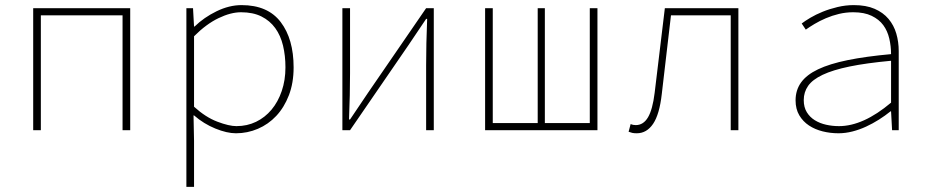

<svg xmlns="http://www.w3.org/2000/svg" viewBox="-20 -510 3640 752"><path d="M110 0V-478H490V0H460V-450H140V0Z M710 222V-478H736L740 -406H742Q779 -442 828.5 -466Q878 -490 926 -490Q1029 -490 1079.5 -423.5Q1130 -357 1130 -246Q1130 -185 1111.5 -137Q1093 -89 1062 -56Q1031 -23 990 -5.5Q949 12 904 12Q869 12 823.5 -6.5Q778 -25 740 -58H738L740 42V222ZM906 -16Q948 -16 983 -33Q1018 -50 1043.5 -80.5Q1069 -111 1083.5 -153.5Q1098 -196 1098 -246Q1098 -292 1088.5 -331.5Q1079 -371 1058 -400Q1037 -429 1004 -445.5Q971 -462 924 -462Q884 -462 836 -439Q788 -416 740 -368V-92Q785 -51 831 -33.5Q877 -16 906 -16Z M1321 0V-478H1351V-224Q1351 -184 1350 -137Q1349 -90 1347 -42H1351Q1366 -65 1386 -94Q1406 -123 1421 -146L1649 -478H1679V0H1649V-254Q1649 -294 1650 -341Q1651 -388 1653 -436H1649Q1634 -413 1614 -384Q1594 -355 1579 -332L1351 0Z M1880 0V-478H1910V-28H2086V-478H2114V-28H2290V-478H2320V0Z M2474 12Q2463 12 2456.5 10.5Q2450 9 2442 6L2450 -24Q2455 -22 2459.5 -21Q2464 -20 2470 -20Q2500 -20 2518 -50.5Q2536 -81 2544 -146Q2554 -230 2564 -312Q2574 -394 2584 -478H2872V0H2842V-450H2608Q2599 -372 2590 -296Q2581 -220 2572 -142Q2563 -62 2538 -25Q2513 12 2474 12Z M3264 12Q3232 12 3202 4.5Q3172 -3 3148.5 -18.5Q3125 -34 3110.5 -58.5Q3096 -83 3096 -117Q3096 -157 3117.5 -187Q3139 -217 3184 -238.5Q3229 -260 3300 -274.5Q3371 -289 3470 -298Q3470 -329 3463 -359Q3456 -389 3439.5 -411.5Q3423 -434 3394 -448Q3365 -462 3322 -462Q3293 -462 3266 -455.5Q3239 -449 3214.5 -438.5Q3190 -428 3170 -416Q3150 -404 3136 -394L3120 -418Q3133 -428 3154 -440.5Q3175 -453 3202 -464Q3229 -475 3260.5 -482.5Q3292 -490 3324 -490Q3372 -490 3405.5 -475.5Q3439 -461 3460 -436Q3481 -411 3490.5 -378.5Q3500 -346 3500 -310V0H3474L3470 -74H3468Q3447 -57 3422.5 -41.5Q3398 -26 3372 -14Q3346 -2 3318.5 5Q3291 12 3264 12ZM3266 -16Q3361 -16 3470 -108V-272Q3373 -263 3307.5 -249.5Q3242 -236 3202 -217Q3162 -198 3145 -173.5Q3128 -149 3128 -118Q3128 -90 3140 -70.5Q3152 -51 3171.5 -39Q3191 -27 3215.5 -21.5Q3240 -16 3266 -16Z"/></svg>

Font: Source Code Pro ExtraLight
Style: Regular
Weight: 200
Monospace: yes
Designer: Paul D. Hunt, Teo Tuominen
Foundry: Adobe Systems Incorporated
Version: Version 2.030;PS 1.000;hotconv 16.6.51;makeotf.lib2.5.65220